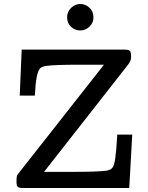

<svg xmlns="http://www.w3.org/2000/svg" viewBox="-20 -944 743 964"><path d="M63 -28.8V-42Q63 -45.9 63.5 -49.6Q64 -53.2 64 -55.2Q64 -57.1 64.9 -60.1Q65.9 -63 66.4 -64Q66.9 -64.9 68.8 -67.9Q70.8 -70.8 71.3 -71.3Q71.8 -71.8 74.5 -75.4Q77.1 -79.1 78.1 -80.1L502 -619.1H378.9Q251 -619.1 210.9 -612.8Q190.9 -609.9 181.4 -600.8Q171.9 -591.8 165 -560.3Q158.2 -528.8 154.8 -463.9H79.1L88.9 -694.8H606.9Q627 -694.8 632.6 -688Q638.2 -681.2 638.2 -657.2Q638.2 -638.2 622.1 -618.2L201.2 -81.1H337.9Q471.7 -81.1 513.2 -86.9Q534.2 -89.8 543.7 -100.8Q553.2 -111.8 558.6 -147.9Q564 -184.1 568.8 -268.1H644L628.9 0H94.2Q77.1 0 70.1 -5.4Q63 -10.7 63 -28.8ZM316.9 -856.9Q316.9 -884.8 336.9 -904.3Q356.9 -923.8 382.8 -923.8Q409.7 -923.8 429.4 -905Q449.2 -886.2 449.2 -856.9Q449.2 -829.1 429.2 -810.1Q409.2 -791 382.8 -791Q356 -791 336.4 -809.6Q316.9 -828.1 316.9 -856.9Z"/></svg>

Font: CMU Concrete
Style: Bold
Weight: 700
Version: Version 0.7.0